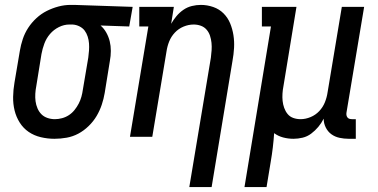

<svg xmlns="http://www.w3.org/2000/svg" viewBox="-20 -558 1540 783"><path d="M202 8Q174 8 146.5 1.5Q119 -5 97 -20Q75 -35 60.5 -58Q46 -81 39.5 -107.5Q33 -134 33.5 -163Q34 -192 39 -221L61 -351Q65 -375 73 -399Q81 -423 95 -444.5Q109 -466 128.5 -484Q148 -502 171 -513.5Q194 -525 218.5 -531.5Q243 -538 268 -538Q272 -538 275.5 -538Q279 -538 283 -538L521 -530L507 -450L390 -454Q404 -442 413.5 -425Q423 -408 427.5 -389.5Q432 -371 432 -350.5Q432 -330 428 -309L407 -179Q403 -155 395 -131Q387 -107 374 -85Q361 -63 341.5 -44Q322 -25 299.5 -13Q277 -1 252 3.5Q227 8 202 8ZM204 -72Q218 -72 233 -76Q248 -80 261 -88.5Q274 -97 284 -109.5Q294 -122 301 -135.5Q308 -149 312 -163.5Q316 -178 318 -193L340 -323Q342 -337 343 -352Q344 -367 343 -381Q342 -395 337.5 -409Q333 -423 325 -433.5Q317 -444 304 -450.5Q291 -457 276 -458H270Q268 -458 266 -458Q264 -458 263 -458Q241 -458 220 -447.5Q199 -437 184 -419.5Q169 -402 161 -380.5Q153 -359 149 -337L128 -207Q125 -192 124 -176Q123 -160 125 -145Q127 -130 133 -116Q139 -102 149 -92Q159 -82 173.5 -77Q188 -72 204 -72Z M752 205 840 -323Q842 -338 843 -353.5Q844 -369 842.5 -383.5Q841 -398 836.5 -412Q832 -426 822.5 -437Q813 -448 799 -453Q785 -458 770 -458Q749 -458 728.5 -449.5Q708 -441 693 -425Q678 -409 670 -389Q662 -369 659 -348L601 0H510L585 -450H548V-530H689L678 -461Q687 -477 699.5 -492Q712 -507 728 -518Q744 -529 762.5 -533.5Q781 -538 799 -538Q825 -538 849.5 -529.5Q874 -521 891.5 -503.5Q909 -486 918.5 -463Q928 -440 932 -414.5Q936 -389 934.5 -362.5Q933 -336 928 -309L843 205Z M977 205 1085 -450H1048V-530H1189L1136 -207Q1133 -192 1132 -176.5Q1131 -161 1132.5 -146.5Q1134 -132 1139 -118Q1144 -104 1153 -93Q1162 -82 1176 -77Q1190 -72 1206 -72Q1226 -72 1246.5 -80.5Q1267 -89 1282 -105Q1297 -121 1305 -141Q1313 -161 1316 -182L1374 -530H1465L1393 -99Q1392 -93 1393 -88Q1394 -83 1397 -79Q1400 -75 1405 -73.5Q1410 -72 1416 -72H1431V8H1402Q1383 8 1364.5 4Q1346 0 1331.5 -10.5Q1317 -21 1308.5 -38Q1300 -55 1300 -74Q1291 -56 1278 -40.5Q1265 -25 1249 -13Q1233 -1 1214 3.5Q1195 8 1177 8Q1155 8 1134.5 2.5Q1114 -3 1098 -15Q1096 15 1092.5 44Q1089 73 1084 102L1067 205Z"/></svg>

Font: Iosevka Slab Medium
Style: Italic
Weight: 500
Italic angle: -9°
Monospace: yes
Designer: Belleve Invis
Foundry: Belleve Invis
Version: Version 11.1.0; ttfautohint (v1.8.3)